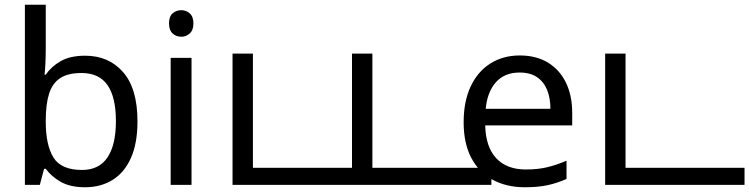

<svg xmlns="http://www.w3.org/2000/svg" viewBox="-20 -780 3161 810"><path d="M173 -575Q173 -541 171.5 -511.5Q170 -482 168 -465H173Q196 -499 236 -522Q276 -545 339 -545Q439 -545 499.5 -475.5Q560 -406 560 -268Q560 -176 532.5 -114Q505 -52 455 -21Q405 10 339 10Q276 10 236 -13Q196 -36 173 -68H166L148 0H85V-760H173ZM324 -472Q267 -472 234 -450.5Q201 -429 187 -384.5Q173 -340 173 -271V-267Q173 -168 205.5 -115.5Q238 -63 326 -63Q398 -63 433.5 -116Q469 -169 469 -269Q469 -370 433.5 -421Q398 -472 324 -472Z M788 -536V0H700V-536ZM745 -737Q765 -737 780.5 -723.5Q796 -710 796 -681Q796 -653 780.5 -639Q765 -625 745 -625Q723 -625 708 -639Q693 -653 693 -681Q693 -710 708 -723.5Q723 -737 745 -737Z M961 0V-554H1047V-72H1549V0Z M1465 0V-554H1551V-72H2053V0Z M2173 -546Q2242 -546 2291.5 -516Q2341 -486 2367.5 -431.5Q2394 -377 2394 -304V-251H2027Q2029 -160 2073.5 -112.5Q2118 -65 2198 -65Q2249 -65 2288.5 -74.5Q2328 -84 2370 -102V-25Q2329 -7 2289 1.5Q2249 10 2194 10Q2118 10 2059.5 -21Q2001 -52 1968.5 -113.5Q1936 -175 1936 -264Q1936 -352 1965.5 -415Q1995 -478 2048.5 -512Q2102 -546 2173 -546ZM2172 -474Q2109 -474 2072.5 -433.5Q2036 -393 2029 -321H2302Q2302 -367 2288 -401Q2274 -435 2245.5 -454.5Q2217 -474 2172 -474Z M2533 0V-554H2619V-72H3121V0Z"/></svg>

Font: ltamil25
Style: Book
Weight: 400
Designer: Jelle Bosma - Monotype Design Team
Foundry: Monotype Imaging Inc.
Version: Version 2.003